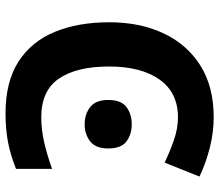

<svg xmlns="http://www.w3.org/2000/svg" viewBox="-68 -696 774 677"><g transform="rotate(90 318.5 -357.0)"><path d="M393 -598Q306 -598 260 -533Q214 -468 214 -355Q214 -241 256.5 -178.5Q299 -116 393 -116Q436 -116 480 -126Q524 -136 575 -154V-27Q528 -8 482 1Q436 10 379 10Q268 10 197 -35.5Q126 -81 92 -163.5Q58 -246 58 -356Q58 -464 97 -547Q136 -630 210.5 -677Q285 -724 393 -724Q446 -724 499.5 -710.5Q553 -697 602 -674L553 -551Q513 -570 472.5 -584Q432 -598 393 -598ZM332 -352Q332 -398 357 -416.5Q382 -435 418 -435Q453 -435 478 -416.5Q503 -398 503 -352Q503 -308 478 -288.5Q453 -269 418 -269Q382 -269 357 -288.5Q332 -308 332 -352Z"/></g></svg>

Font: Noto Sans
Style: Bold
Weight: 700
Designer: Monotype Design Team
Foundry: Monotype Imaging Inc.
Version: Version 2.000;GOOG;noto-source:20170915:90ef993387c0; ttfaut